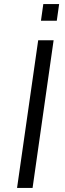

<svg xmlns="http://www.w3.org/2000/svg" viewBox="-20 -920 317 940"><path d="M63.5 0 167 -723H242.5L139.5 0ZM180.5 -818.5 192 -900H269.5L258 -818.5Z"/></svg>

Font: Public Sans Light
Style: Italic
Weight: 300
Italic angle: -8°
Designer: The Public Sans project authors (U.S. Web Design System). Libre Franklin designed by Pablo Impallari and Rodrigo Fuenzal
Version: Version 1.007; ttfautohint (v1.8.1) -l 8 -r 50 -G 200 -x 14 